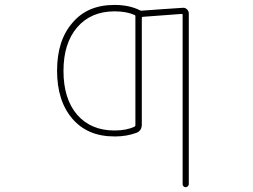

<svg xmlns="http://www.w3.org/2000/svg" viewBox="-20 -576 1040 790"><path d="M731.4 181.6V-514.6Q731.4 -519.5 726.6 -518.6L567.4 -506.8Q563.5 -506.8 563.5 -502V-63.5Q563.5 -38.1 541 -29.3Q500 -14.6 455.1 -14.6Q453.1 -14.6 451.2 -14.6Q395.5 -14.6 352.5 -32.7Q309.6 -50.8 278.3 -86.9Q214.8 -160.2 214.8 -285.2Q214.8 -410.2 278.3 -482.4Q309.6 -519.5 352.5 -537.6Q395.5 -555.7 451.2 -555.7Q512.7 -555.7 556.6 -533.2Q560.5 -531.2 564.5 -532.2Q589.8 -534.2 645.5 -538.1Q701.2 -542 732.4 -543.9Q742.2 -544.9 749.5 -537.6Q756.8 -530.3 756.8 -520.5V181.6Q756.8 186.5 752.9 190.4Q749 194.3 743.7 194.3Q738.3 194.3 734.9 190.4Q731.4 186.5 731.4 181.6ZM451.2 -529.3Q354.5 -529.3 297.9 -463.9Q241.2 -398.4 241.2 -284.2Q241.2 -169.9 296.9 -104.5Q353.5 -39.1 451.2 -39.1Q500 -39.1 533.2 -54.7Q537.1 -56.6 537.1 -60.5V-508.8Q537.1 -513.7 533.2 -514.6Q500 -529.3 451.2 -529.3Z"/></svg>

Font: Rounded Mgen+ 1m thin
Style: Regular
Weight: 100
Designer: [Source Han Sans]
Ryoko NISHIZUKA  (kana & ideographs); Paul D. Hunt (Latin, Greek & Cyrillic); Wenlong ZHANG  (bopomofo
Version: Version 1.059.20150602